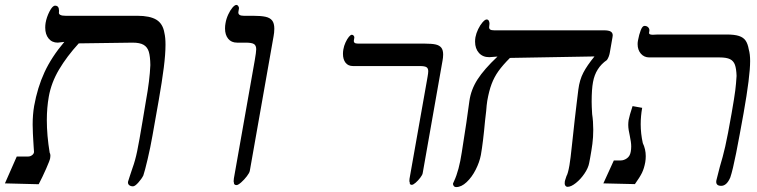

<svg xmlns="http://www.w3.org/2000/svg" viewBox="-51 -744 3071 779"><path d="M567.5 -193Q559.5 -147 548 -98.2Q536.5 -49.5 530.5 -32Q523.5 -18 510 -3Q496.5 12 488.5 12Q479 12 473 7Q467 2 468.5 -7Q469.5 -11 476 -30.5Q484 -54 486.5 -62Q497.5 -92 505.5 -130.5Q513.5 -169 527.5 -253L541 -334Q556.5 -418.5 559 -480Q558.5 -515 552.8 -534Q547 -553 531.8 -562Q516.5 -571 487 -571L268.5 -568Q220 -515 188.5 -461.8Q157 -408.5 147 -352Q139 -307 139 -256.5Q139 -194.5 150.5 -124.5Q153.5 -120 153.5 -112Q153.5 -109 152.5 -102Q151 -93 136.2 -59.5Q121.5 -26 106 3.5L-31 0L17 -109H63.5Q72 -109 79.2 -114.5Q86.5 -120 87 -127.5L85.5 -149.5L84 -174.5Q83.5 -182 82.5 -202Q81.5 -222 81.5 -238.5Q81.5 -278.5 87.5 -314Q101 -389 129.5 -450.8Q158 -512.5 210 -574L183 -571Q160 -571 146.2 -587.8Q132.5 -604.5 132.5 -632Q132.5 -641.5 134 -651Q138 -674.5 150 -697.8Q162 -721 172.5 -721Q188.5 -721 188.5 -700.5L188 -691.5Q188 -686.5 194.5 -683.2Q201 -680 214.5 -680H505.5Q557.5 -680 583.8 -663.8Q610 -647.5 616 -610.5Q620.5 -592 620.5 -562.5Q620.5 -524.5 613.5 -469.2Q606.5 -414 593 -337Z M1059 -597 962.5 -50.5Q961 -42.5 950.5 -28.8Q940 -15 927.5 -4Q915 7 908.5 7Q903 7 900.2 4Q897.5 1 898 -4Q897 -5 897 -9.5Q897 -11.5 898 -20.5L982.5 -498.5Q988.5 -533 988.5 -544Q988.5 -559.5 979.5 -565.2Q970.5 -571 946 -571H911Q887.5 -571 874.8 -586.8Q862 -602.5 862 -628.5Q862 -640 864 -650Q867 -668 875 -685.2Q883 -702.5 892.2 -713.2Q901.5 -724 908 -724Q913 -724 916.2 -718.5Q919.5 -713 918.5 -709.5L916.5 -697.5Q916 -696 916 -693.5Q916 -680 937.5 -680H974.5Q1007.5 -680 1026 -676Q1044.5 -672 1053.2 -660.8Q1062 -649.5 1062 -627.5Q1062 -612.5 1058.5 -593.5Z M1744.5 -498 1664 -41.5Q1663 -34.5 1654.2 -23Q1645.5 -11.5 1635.5 -2.8Q1625.5 6 1619.5 6Q1615 6 1612.8 3Q1610.5 0 1611.5 -5Q1610 -4.5 1610 -10.5Q1610 -15.5 1610.5 -18.5L1681 -416.5Q1681.5 -420 1684 -433.8Q1686.5 -447.5 1686.5 -455Q1686.5 -467 1679.2 -471.5Q1672 -476 1652.5 -476H1381.5Q1361.5 -476 1351 -489.5Q1340.5 -503 1340.5 -525.5Q1340.5 -534 1342 -543Q1344.5 -558 1351 -572Q1357.5 -586 1364.5 -594.5Q1371.5 -603 1376.5 -603Q1381.5 -603 1384.5 -598.5Q1387.5 -594 1386.5 -590.5L1385 -581.5Q1383.5 -574.5 1387.2 -570.8Q1391 -567 1402.5 -567H1673.5Q1701.5 -567 1716.8 -563.5Q1732 -560 1739.5 -550.5Q1747 -541 1747 -522.5Q1747 -511 1744 -494.5Z M1787 0.5 1791.5 -9.5Q1811.5 -52.5 1822.5 -125.5L1841 -245L1853.5 -334.5Q1860 -380.5 1886.5 -421.8Q1913 -463 1967.5 -514.5L1934 -512Q1907.5 -512 1892 -529.5Q1876.5 -547 1876.5 -575Q1876.5 -584 1878 -593Q1881 -609 1889.2 -626Q1897.5 -643 1907.2 -654Q1917 -665 1923.5 -665Q1929 -665 1932 -660.2Q1935 -655.5 1935 -647.5Q1935 -645 1934 -638Q1933.5 -636.5 1933.5 -633.5Q1933.5 -627 1938.2 -624Q1943 -621 1954 -621H2399Q2418.5 -621 2426.8 -616Q2435 -611 2435 -600.5Q2435 -598.5 2434 -592.5L2423 -529.5Q2420 -513 2411.5 -500.5Q2365.5 -469 2355 -411Q2349.5 -382 2349.5 -331Q2349.5 -314 2351.5 -281Q2356 -252 2356 -217.5Q2356 -187 2352.5 -160.5Q2349 -134 2343.5 -104L2339.5 -83Q2336 -63 2320.5 -40Q2305 -17 2285.5 -1.5Q2266 14 2252 14Q2245.5 14 2242.2 8.2Q2239 2.5 2240.5 -7Q2240.5 -7.5 2242 -13.2Q2243.5 -19 2247.5 -30Q2253.5 -39.5 2259.5 -74Q2263.5 -96.5 2270 -159Q2282 -271.5 2288.5 -323.5L2295.5 -380.5Q2300.5 -420 2315.8 -449.2Q2331 -478.5 2361 -515L2018 -509Q1988.5 -479.5 1971.2 -455.2Q1954 -431 1943.5 -403Q1933 -375 1926 -335Q1924 -324 1923.5 -316Q1923 -302.5 1917 -254Q1909 -165.5 1900 -115Q1894.5 -86 1879 -55.5Q1863.5 -25 1842.2 -5Q1821 15 1800 15Q1793.5 15 1790 10.5Q1786.5 6 1787 0.5Z M2548.5 -240Q2548.5 -202 2557 -163.5Q2569 -138.5 2569 -110.5Q2569 -98 2567 -86Q2562.5 -61 2553.8 -43Q2545 -25 2525 3L2397 0L2439.5 -93H2467Q2480.5 -93 2492.8 -101.8Q2505 -110.5 2508 -128Q2510 -138.5 2510 -150Q2510 -166.5 2504 -194.5Q2501.5 -205 2499.8 -216Q2498 -227 2498 -237.5Q2498 -246.5 2499.5 -257Q2503 -275.5 2515.5 -313.5L2554.5 -306.5Q2548.5 -273 2548.5 -240ZM2536 -565Q2536 -572.5 2537.5 -580Q2542 -604.5 2548.8 -621.8Q2555.5 -639 2564 -639Q2573.5 -639 2579.2 -632.8Q2585 -626.5 2583.5 -617.5L2582.5 -612.5Q2580.5 -603 2597 -603Q2603 -603 2608.2 -603.5Q2613.5 -604 2618 -604H2897Q2929.5 -604 2947.5 -598Q2965.5 -592 2974.2 -579.2Q2983 -566.5 2987 -543.5Q2992.5 -524.5 2992.5 -496.5Q2992.5 -434.5 2966 -285Q2949.5 -193 2935.8 -123.2Q2922 -53.5 2912 -24Q2897.5 10 2875 10Q2863.5 10 2858.5 4.5Q2853.5 -1 2855.5 -12Q2857 -20 2869.5 -67Q2881.5 -106 2891.5 -149.8Q2901.5 -193.5 2917.5 -285Q2929 -351 2932.2 -377.2Q2935.5 -403.5 2937.5 -436Q2936.5 -465.5 2930.8 -481.2Q2925 -497 2910.8 -504Q2896.5 -511 2868.5 -511H2583.5Q2562.5 -511 2549.2 -526.2Q2536 -541.5 2536 -565Z"/></svg>

Font: JuliaMono MediumItalic
Style: Regular
Weight: 500
Italic angle: -9°
Monospace: yes
Designer: cormullion
Foundry: corm
Version: Version 0.049; ttfautohint (v1.8.4)